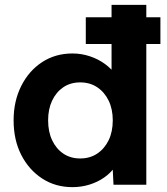

<svg xmlns="http://www.w3.org/2000/svg" viewBox="-20 -760 688 790"><path d="M333 -579V-689H640V-579ZM36 -265Q36 -344 67.5 -406.5Q99 -469 153.5 -504.5Q208 -540 278 -540Q315 -540 349.5 -528.5Q384 -517 411.5 -497Q439 -477 456 -452.5Q473 -428 475 -402L439 -395V-740H582V0H447L441 -122L469 -119Q467 -94 451 -71Q435 -48 408.5 -29.5Q382 -11 348.5 -0.5Q315 10 278 10Q208 10 153.5 -25.5Q99 -61 67.5 -122.5Q36 -184 36 -265ZM444 -265Q444 -311 427 -346Q410 -381 380 -401Q350 -421 310 -421Q270 -421 240.5 -401Q211 -381 194.5 -346Q178 -311 178 -265Q178 -218 194.5 -183Q211 -148 240.5 -128Q270 -108 310 -108Q350 -108 380 -128Q410 -148 427 -183Q444 -218 444 -265Z"/></svg>

Font: Mach SemiBold
Style: Regular
Weight: 600
Version: Version 1.002